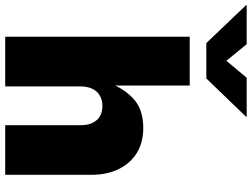

<svg xmlns="http://www.w3.org/2000/svg" viewBox="-216 -854 992 757"><g transform="rotate(90 280.5 -476.0)"><path d="M243.2 -295.4V0H47.4V-727.5H239.7V-395.5H224.6Q244.6 -459 287.6 -501.7Q330.6 -544.4 406.7 -544.4Q464.8 -544.4 506.1 -518.6Q547.4 -492.7 569.6 -446.5Q591.8 -400.4 591.8 -340.3V0H396V-298.3Q396 -338.4 376 -360.8Q356 -383.3 319.8 -383.3Q296.4 -383.3 279.1 -373Q261.7 -362.8 252.4 -343.3Q243.2 -323.7 243.2 -295.4ZM76.7 -952.1 142.1 -872.1 209 -952.1H363.3V-950.2L211.9 -793H72.3L-77.6 -950.2V-952.1Z"/></g></svg>

Font: Inter 20pt Black
Style: Regular
Weight: 900
Version: Version 4.001;git-66647c0bb